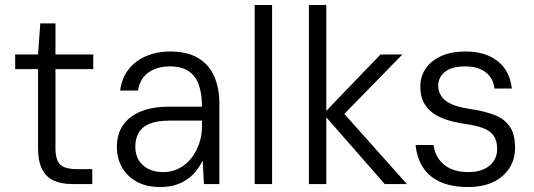

<svg xmlns="http://www.w3.org/2000/svg" viewBox="-20 -740 2146 772"><path d="M271 0Q228 0 197 -13.5Q166 -27 149.5 -59Q133 -91 133 -145V-462H41V-521H133L142 -646H203V-521H355V-462H203V-145Q203 -96 222.5 -78Q242 -60 290 -60H351V0Z M625 12Q567 12 528 -10.5Q489 -33 469.5 -69Q450 -105 450 -147Q450 -202 475.5 -238Q501 -274 548 -292.5Q595 -311 656 -311H792Q792 -364 779 -400Q766 -436 737.5 -454.5Q709 -473 663 -473Q612 -473 577.5 -449Q543 -425 535 -376H463Q470 -428 498.5 -463Q527 -498 570 -515.5Q613 -533 663 -533Q733 -533 777 -506.5Q821 -480 841.5 -432.5Q862 -385 862 -324V0H800L795 -94Q785 -74 770.5 -55Q756 -36 735.5 -21Q715 -6 687.5 3Q660 12 625 12ZM636 -48Q672 -48 701 -63.5Q730 -79 750 -105Q770 -131 781 -163Q792 -195 792 -229V-255H662Q611 -255 580.5 -242Q550 -229 537 -205Q524 -181 524 -150Q524 -120 537 -97.5Q550 -75 575 -61.5Q600 -48 636 -48Z M1004 0V-720H1074V0Z M1527 0 1280 -282 1510 -521H1598L1342 -259L1343 -306L1616 0ZM1222 0V-720H1292V0Z M1862 12Q1797 12 1751.5 -8Q1706 -28 1681 -66.5Q1656 -105 1651 -157H1723Q1727 -126 1744 -101Q1761 -76 1791 -62Q1821 -48 1863 -48Q1900 -48 1926 -60Q1952 -72 1965.5 -93Q1979 -114 1979 -140Q1979 -175 1964.5 -195Q1950 -215 1921 -225.5Q1892 -236 1848 -242Q1807 -248 1774 -259Q1741 -270 1718 -287.5Q1695 -305 1682.5 -330.5Q1670 -356 1670 -391Q1670 -433 1692 -465Q1714 -497 1755 -515Q1796 -533 1852 -533Q1931 -533 1980.5 -494.5Q2030 -456 2038 -384H1968Q1964 -425 1933.5 -449Q1903 -473 1851 -473Q1797 -473 1769.5 -451.5Q1742 -430 1742 -395Q1742 -373 1754 -354Q1766 -335 1794 -322Q1822 -309 1869 -302Q1924 -294 1965 -279Q2006 -264 2028.5 -233Q2051 -202 2051 -146Q2051 -99 2027.5 -63Q2004 -27 1962 -7.5Q1920 12 1862 12Z"/></svg>

Font: DM Sans 10pt Light
Style: Regular
Weight: 300
Version: Version 4.004;gftools[0.9.30]